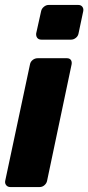

<svg xmlns="http://www.w3.org/2000/svg" viewBox="-20 -755 357 775"><path d="M22 0Q11 0 5 -7.5Q-1 -15 1 -25L101 -495Q103 -506 112 -513Q121 -520 132 -520H250Q261 -520 266 -513Q271 -506 269 -495L170 -25Q168 -15 159.5 -7.5Q151 0 140 0ZM147 -595Q136 -595 130.5 -602Q125 -609 126 -620L146 -710Q148 -720 157 -727.5Q166 -735 176 -735H296Q307 -735 312.5 -727.5Q318 -720 316 -710L297 -620Q295 -609 286 -602Q277 -595 267 -595Z"/></svg>

Font: Rubik Light
Style: Bold Italic
Weight: 700
Italic angle: -12°
Version: Version 2.104